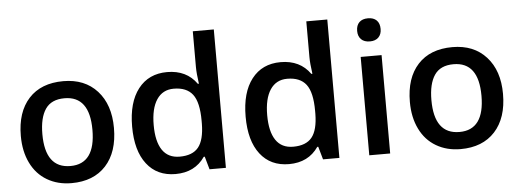

<svg xmlns="http://www.w3.org/2000/svg" viewBox="-50 -900 2847 1050"><g transform="rotate(-5 1373.5 -375.0)"><path d="M561 -271Q561 -138.7 493.2 -64.5Q425.3 9.8 304.2 9.8Q228.5 9.8 170.4 -24.4Q112.3 -58.6 81.1 -122.6Q49.8 -186.5 49.8 -271Q49.8 -402.3 117.2 -476.1Q184.6 -549.8 307.1 -549.8Q424.3 -549.8 492.7 -474.4Q561 -398.9 561 -271ZM168 -271Q168 -84 306.2 -84Q442.9 -84 442.9 -271Q442.9 -456.1 305.2 -456.1Q232.9 -456.1 200.4 -408.2Q168 -360.4 168 -271Z M875 9.8Q773.9 9.8 717.3 -63.5Q660.6 -136.7 660.6 -269Q660.6 -401.9 718 -475.8Q775.4 -549.8 877 -549.8Q983.4 -549.8 1039.1 -471.2H1044.9Q1036.6 -529.3 1036.6 -563V-759.8H1151.9V0H1062L1042 -70.8H1036.6Q981.4 9.8 875 9.8ZM905.8 -83Q976.6 -83 1008.8 -122.8Q1041 -162.6 1042 -252V-268.1Q1042 -370.1 1008.8 -413.1Q975.6 -456.1 904.8 -456.1Q844.2 -456.1 811.5 -407Q778.8 -357.9 778.8 -267.1Q778.8 -177.2 810.5 -130.1Q842.3 -83 905.8 -83Z M1498 9.8Q1397 9.8 1340.3 -63.5Q1283.7 -136.7 1283.7 -269Q1283.7 -401.9 1341.1 -475.8Q1398.4 -549.8 1500 -549.8Q1606.4 -549.8 1662.1 -471.2H1668Q1659.7 -529.3 1659.7 -563V-759.8H1774.9V0H1685.1L1665 -70.8H1659.7Q1604.5 9.8 1498 9.8ZM1528.8 -83Q1599.6 -83 1631.8 -122.8Q1664.1 -162.6 1665 -252V-268.1Q1665 -370.1 1631.8 -413.1Q1598.6 -456.1 1527.8 -456.1Q1467.3 -456.1 1434.6 -407Q1401.9 -357.9 1401.9 -267.1Q1401.9 -177.2 1433.6 -130.1Q1465.3 -83 1528.8 -83Z M2053.7 0H1939V-540H2053.7ZM1932.1 -683.1Q1932.1 -713.9 1949 -730.5Q1965.8 -747.1 1997.1 -747.1Q2027.3 -747.1 2044.2 -730.5Q2061 -713.9 2061 -683.1Q2061 -653.8 2044.2 -637Q2027.3 -620.1 1997.1 -620.1Q1965.8 -620.1 1949 -637Q1932.1 -653.8 1932.1 -683.1Z M2696.8 -271Q2696.8 -138.7 2628.9 -64.5Q2561 9.8 2439.9 9.8Q2364.3 9.8 2306.2 -24.4Q2248 -58.6 2216.8 -122.6Q2185.5 -186.5 2185.5 -271Q2185.5 -402.3 2252.9 -476.1Q2320.3 -549.8 2442.9 -549.8Q2560.1 -549.8 2628.4 -474.4Q2696.8 -398.9 2696.8 -271ZM2303.7 -271Q2303.7 -84 2441.9 -84Q2578.6 -84 2578.6 -271Q2578.6 -456.1 2440.9 -456.1Q2368.7 -456.1 2336.2 -408.2Q2303.7 -360.4 2303.7 -271Z"/></g></svg>

Font: f2_4961           
Style: Regular
Weight: 600
Foundry: Ascender Corporation
Version: Version 1.10